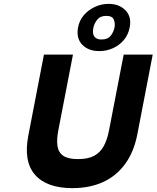

<svg xmlns="http://www.w3.org/2000/svg" viewBox="-20 -962 809 992"><path d="M354 10Q221 10 160.5 -59.5Q100 -129 127 -265L207 -680H357L281 -287Q272 -240 277 -207Q282 -174 307 -157Q332 -140 383 -140Q435 -140 466.5 -157Q498 -174 516 -207Q534 -240 543 -287L619 -680H769L689 -265Q671 -175 625.5 -113.5Q580 -52 511.5 -21Q443 10 354 10ZM493 -698Q437 -698 405 -731Q373 -764 383.2 -820Q390 -857 413.5 -884Q437 -911 470.5 -926.5Q504 -942 541.3 -942Q596 -942 628.5 -908.5Q661 -875 650 -820Q643 -783 620 -755.5Q597 -728 563.7 -713Q530.4 -698 493 -698ZM504.9 -758Q537 -758 552 -777.5Q567 -797 571.5 -819Q576 -841 568 -860.5Q560 -880 529 -880Q498 -880 482.5 -860.5Q467 -841 462.4 -819Q459 -804 461 -790Q463 -776 473.5 -767Q484 -758 504.9 -758Z"/></svg>

Font: Teachers
Style: Italic
Weight: 400
Italic angle: -11°
Designer: Alfredo Marco Pradil, Chank Diesel
Version: Version 1.001